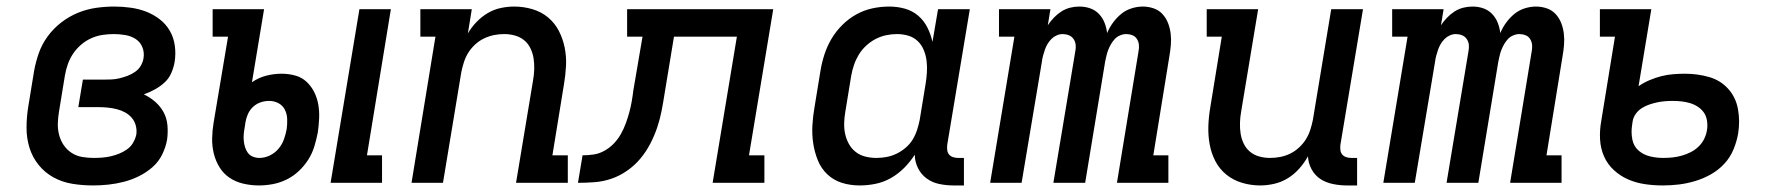

<svg xmlns="http://www.w3.org/2000/svg" viewBox="-20 -558 5440 586"><path d="M264 8Q232 8 201 3Q170 -2 143.5 -16.5Q117 -31 98 -54.5Q79 -78 70 -107Q61 -136 61 -167.5Q61 -199 66 -231L84 -341Q89 -369 98.5 -396Q108 -423 125.5 -447Q143 -471 167 -489.5Q191 -508 218 -519Q245 -530 273 -534Q301 -538 329 -538Q354 -538 379 -534.5Q404 -531 426 -522.5Q448 -514 467 -499.5Q486 -485 498 -464.5Q510 -444 513.5 -419Q517 -394 513 -369Q510 -352 503 -335.5Q496 -319 482.5 -306.5Q469 -294 452.5 -285Q436 -276 419 -270Q438 -261 453.5 -247.5Q469 -234 479 -216Q489 -198 491 -176Q493 -154 490 -132Q486 -109 475 -86.5Q464 -64 445 -47.5Q426 -31 403.5 -20Q381 -9 357.5 -3Q334 3 310.5 5.5Q287 8 264 8ZM266 -76Q279 -76 292 -77Q305 -78 318 -81Q331 -84 343.5 -89Q356 -94 367.5 -102Q379 -110 386 -122Q393 -134 396 -147Q398 -161 394.5 -174.5Q391 -188 382.5 -198Q374 -208 362.5 -214.5Q351 -221 337.5 -224.5Q324 -228 310 -229.5Q296 -231 282 -231H219L233 -315H296Q308 -315 320 -315.5Q332 -316 344.5 -319Q357 -322 369 -326.5Q381 -331 392 -338.5Q403 -346 409.5 -357Q416 -368 418 -380Q421 -398 414.5 -414Q408 -430 394 -439Q380 -448 362.5 -451Q345 -454 328 -454Q311 -454 293.5 -451.5Q276 -449 259 -441.5Q242 -434 227.5 -421.5Q213 -409 203 -394Q193 -379 187 -362Q181 -345 178 -327L160 -217Q157 -199 156.5 -181Q156 -163 160.5 -146Q165 -129 174.5 -115Q184 -101 198.5 -91.5Q213 -82 230.5 -79Q248 -76 266 -76Z M989 0 1077 -530H1173L1100 -84H1146V0ZM770 8Q746 8 722.5 2.5Q699 -3 680.5 -15.5Q662 -28 650 -47.5Q638 -67 632.5 -89.5Q627 -112 627.5 -136Q628 -160 632 -184L676 -446H629V-530H786L749 -307Q769 -321 792.5 -327Q816 -333 839 -333Q861 -333 881 -327.5Q901 -322 915.5 -308.5Q930 -295 939 -277Q948 -259 951.5 -238.5Q955 -218 954 -196.5Q953 -175 950 -154Q946 -133 939.5 -111.5Q933 -90 921 -71Q909 -52 892 -36Q875 -20 854.5 -10Q834 0 812.5 4Q791 8 770 8ZM772 -76Q788 -76 803.5 -83.5Q819 -91 830 -104Q841 -117 846.5 -132.5Q852 -148 855 -164Q857 -179 856.5 -194.5Q856 -210 849.5 -223Q843 -236 830 -243Q817 -250 802 -250Q802 -250 801.5 -250Q801 -250 801 -250Q788 -250 775 -245.5Q762 -241 752 -231.5Q742 -222 736.5 -209.5Q731 -197 729 -184L727 -170Q725 -160 724 -149.5Q723 -139 724 -128.5Q725 -118 728 -108.5Q731 -99 736.5 -91.5Q742 -84 751.5 -80Q761 -76 772 -76Z M1236 0 1309 -446H1263V-530H1420L1408 -456Q1419 -475 1434.5 -491Q1450 -507 1468.5 -518Q1487 -529 1508 -533.5Q1529 -538 1549 -538Q1578 -538 1605 -530Q1632 -522 1652.5 -505Q1673 -488 1685.5 -464Q1698 -440 1703.5 -412.5Q1709 -385 1707.5 -356.5Q1706 -328 1701 -299L1666 -84H1713V0H1555L1607 -313Q1610 -330 1610.5 -347Q1611 -364 1608.5 -380Q1606 -396 1599 -410.5Q1592 -425 1580 -435Q1568 -445 1552 -449.5Q1536 -454 1519 -454Q1503 -454 1488 -451Q1473 -448 1458 -441Q1443 -434 1430.5 -422.5Q1418 -411 1409.5 -397.5Q1401 -384 1396 -368.5Q1391 -353 1388 -338L1332 0Z M1744 0 1758 -84Q1775 -84 1792 -86.5Q1809 -89 1825 -98Q1841 -107 1853.5 -120Q1866 -133 1875 -149Q1884 -165 1890 -181.5Q1896 -198 1900.5 -214.5Q1905 -231 1908 -248Q1911 -265 1913 -282L1941 -446H1894V-530H2340L2266 -84H2313V0H2155L2229 -446H2037L2008 -270Q2004 -244 1999 -218.5Q1994 -193 1985.5 -168Q1977 -143 1964.5 -119Q1952 -95 1934.5 -74Q1917 -53 1894 -37Q1871 -21 1846 -12.5Q1821 -4 1795 -2Q1769 0 1744 0Z M2604 8Q2575 8 2549.5 0Q2524 -8 2505 -26Q2486 -44 2476 -69Q2466 -94 2462 -120.5Q2458 -147 2459.5 -175Q2461 -203 2466 -231L2484 -341Q2488 -366 2496 -391Q2504 -416 2517.5 -439Q2531 -462 2550.5 -481.5Q2570 -501 2593.5 -514Q2617 -527 2642.5 -532.5Q2668 -538 2694 -538Q2719 -538 2742 -531.5Q2765 -525 2782.5 -510Q2800 -495 2810.5 -474Q2821 -453 2826 -430L2843 -530H2940L2871 -116Q2870 -108 2871 -100Q2872 -92 2876.5 -86.5Q2881 -81 2888.5 -78.5Q2896 -76 2904 -76H2922V8H2890Q2868 8 2846.5 3.5Q2825 -1 2808 -13.5Q2791 -26 2781.5 -45.5Q2772 -65 2772 -86Q2758 -64 2739.5 -45.5Q2721 -27 2699 -14.5Q2677 -2 2652.5 3Q2628 8 2604 8ZM2655 -76Q2671 -76 2686.5 -79Q2702 -82 2716.5 -89Q2731 -96 2744 -107Q2757 -118 2765.5 -132Q2774 -146 2779 -161.5Q2784 -177 2787 -192L2805 -302Q2808 -320 2809 -337.5Q2810 -355 2808 -372Q2806 -389 2799.5 -405Q2793 -421 2781 -432.5Q2769 -444 2752.5 -449Q2736 -454 2718 -454Q2701 -454 2684.5 -450.5Q2668 -447 2652.5 -439Q2637 -431 2623.5 -418.5Q2610 -406 2601 -391Q2592 -376 2586.5 -360Q2581 -344 2578 -327L2560 -217Q2557 -200 2556.5 -182.5Q2556 -165 2559.5 -149Q2563 -133 2571 -118.5Q2579 -104 2592 -94Q2605 -84 2621.5 -80Q2638 -76 2655 -76Z M3002 0 3076 -446H3029V-530H3186L3178 -481Q3186 -493 3196.5 -504Q3207 -515 3219.5 -523Q3232 -531 3246 -534.5Q3260 -538 3274 -538Q3274 -538 3274 -538Q3274 -538 3274 -538Q3292 -538 3307.5 -532.5Q3323 -527 3334 -515.5Q3345 -504 3351 -489Q3357 -474 3359 -457Q3366 -474 3377 -489Q3388 -504 3402 -515.5Q3416 -527 3433.5 -532.5Q3451 -538 3468 -538Q3468 -538 3468 -538Q3468 -538 3468 -538Q3485 -538 3501 -532.5Q3517 -527 3528 -515Q3539 -503 3545 -487.5Q3551 -472 3553 -455Q3555 -438 3553.5 -420.5Q3552 -403 3549 -386L3500 -84H3546V0H3389L3455 -402Q3457 -412 3456 -421.5Q3455 -431 3450 -439Q3445 -447 3436 -450.5Q3427 -454 3417 -454Q3408 -454 3398.5 -450Q3389 -446 3382.5 -439Q3376 -432 3371 -423.5Q3366 -415 3362.5 -406Q3359 -397 3357 -388Q3355 -379 3353 -370L3292 0H3195L3262 -402Q3264 -412 3263 -421.5Q3262 -431 3256.5 -439Q3251 -447 3242 -450.5Q3233 -454 3223 -454Q3214 -454 3205 -450Q3196 -446 3189 -439Q3182 -432 3177 -423.5Q3172 -415 3169 -406Q3166 -397 3163.5 -388Q3161 -379 3160 -370L3098 0Z M3826 8Q3798 8 3771 0Q3744 -8 3723 -25Q3702 -42 3689.5 -66Q3677 -90 3672 -117.5Q3667 -145 3668 -173.5Q3669 -202 3674 -231L3709 -446H3663V-530H3820L3768 -217Q3765 -200 3764.5 -183Q3764 -166 3766.5 -150Q3769 -134 3776 -119.5Q3783 -105 3795 -95Q3807 -85 3823 -80.5Q3839 -76 3856 -76Q3872 -76 3887.5 -79Q3903 -82 3917.5 -89Q3932 -96 3944.5 -107.5Q3957 -119 3965.5 -132.5Q3974 -146 3979 -161.5Q3984 -177 3987 -192L4043 -530H4140L4071 -116Q4070 -108 4071 -100Q4072 -92 4076.5 -86.5Q4081 -81 4088.5 -78.5Q4096 -76 4104 -76H4122V8H4090Q4069 8 4047.5 3.5Q4026 -1 4009.5 -12Q3993 -23 3983 -41.5Q3973 -60 3972 -81Q3961 -61 3945.5 -43.5Q3930 -26 3910.5 -14Q3891 -2 3869 3Q3847 8 3826 8Z M4202 0 4276 -446H4229V-530H4386L4378 -481Q4386 -493 4396.5 -504Q4407 -515 4419.5 -523Q4432 -531 4446 -534.5Q4460 -538 4474 -538Q4474 -538 4474 -538Q4474 -538 4474 -538Q4492 -538 4507.5 -532.5Q4523 -527 4534 -515.5Q4545 -504 4551 -489Q4557 -474 4559 -457Q4566 -474 4577 -489Q4588 -504 4602 -515.5Q4616 -527 4633.5 -532.5Q4651 -538 4668 -538Q4668 -538 4668 -538Q4668 -538 4668 -538Q4685 -538 4701 -532.5Q4717 -527 4728 -515Q4739 -503 4745 -487.5Q4751 -472 4753 -455Q4755 -438 4753.5 -420.5Q4752 -403 4749 -386L4700 -84H4746V0H4589L4655 -402Q4657 -412 4656 -421.5Q4655 -431 4650 -439Q4645 -447 4636 -450.5Q4627 -454 4617 -454Q4608 -454 4598.5 -450Q4589 -446 4582.5 -439Q4576 -432 4571 -423.5Q4566 -415 4562.5 -406Q4559 -397 4557 -388Q4555 -379 4553 -370L4492 0H4395L4462 -402Q4464 -412 4463 -421.5Q4462 -431 4456.5 -439Q4451 -447 4442 -450.5Q4433 -454 4423 -454Q4414 -454 4405 -450Q4396 -446 4389 -439Q4382 -432 4377 -423.5Q4372 -415 4369 -406Q4366 -397 4363.5 -388Q4361 -379 4360 -370L4298 0Z M5055 8Q5027 8 5000 4Q4973 0 4949 -10.5Q4925 -21 4905.5 -39Q4886 -57 4875.5 -81Q4865 -105 4863.5 -132.5Q4862 -160 4867 -188L4909 -446H4863V-530H5020L4981 -295Q4997 -306 5015 -313.5Q5033 -321 5050.5 -325.5Q5068 -330 5086.5 -331.5Q5105 -333 5123 -333Q5161 -333 5196 -323Q5231 -313 5254.5 -287Q5278 -261 5284.5 -224.5Q5291 -188 5285 -151Q5281 -127 5271 -102.5Q5261 -78 5243 -58.5Q5225 -39 5202 -26Q5179 -13 5154 -5.5Q5129 2 5104.5 5Q5080 8 5055 8ZM5057 -76Q5071 -76 5085 -77.5Q5099 -79 5113 -83Q5127 -87 5140 -93.5Q5153 -100 5164 -110.5Q5175 -121 5181.5 -134.5Q5188 -148 5190 -162Q5192 -175 5190 -189Q5188 -203 5181 -213.5Q5174 -224 5163 -231.5Q5152 -239 5139 -243Q5126 -247 5112.5 -248.5Q5099 -250 5085 -250Q5073 -250 5061 -249Q5049 -248 5037.5 -245.5Q5026 -243 5014 -239Q5002 -235 4991 -228Q4980 -221 4972.5 -210.5Q4965 -200 4963 -188L4961 -174Q4958 -153 4962 -132.5Q4966 -112 4980.5 -99Q4995 -86 5015 -81Q5035 -76 5057 -76Z"/></svg>

Font: Iosevka Slab Medium Extended
Style: Italic
Weight: 500
Width: 7
Italic angle: -9°
Monospace: yes
Designer: Belleve Invis
Foundry: Belleve Invis
Version: Version 11.1.0; ttfautohint (v1.8.3)